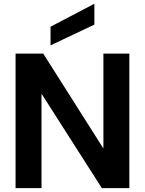

<svg xmlns="http://www.w3.org/2000/svg" viewBox="-20 -979 755 999"><path d="M61 0V-700H205L517 -208H518V-700H653V0H510L197 -490H196V0ZM243 -743V-840L470 -959H471V-851Z"/></svg>

Font: DM Sans 28pt
Style: Bold
Weight: 700
Version: Version 4.004;gftools[0.9.30]